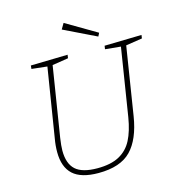

<svg xmlns="http://www.w3.org/2000/svg" viewBox="-126 -983 1015 1099"><g transform="rotate(-15 382.0 -434.0)"><path d="M764 -693 761 -673 664 -658 600 -255Q579 -123 516 -58Q453 7 323 7Q220 7 172 -37Q124 -81 124 -170Q124 -209 131 -248L197 -658L105 -668L107 -688L326 -693L323 -673L228 -658L162 -245Q155 -198 155 -170Q155 -93 194.5 -57Q234 -21 324 -21Q404 -21 453.5 -48Q503 -75 529.5 -126.5Q556 -178 569 -257L633 -659L541 -668L544 -688ZM533 -768 523 -748 331 -841 351 -875Z"/></g></svg>

Font: Bitter Pro ExtraLight
Style: Italic
Weight: 275
Italic angle: -9°
Designer: Sol Matas, and Bitter project Authors
Foundry: Sol Matas
Version: Version 1.010